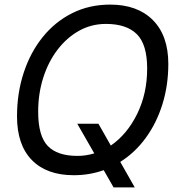

<svg xmlns="http://www.w3.org/2000/svg" viewBox="-20 -746 768 835"><path d="M301 16Q183 16 118.5 -50Q54 -116 54 -240Q54 -341 83 -429.5Q112 -518 165.5 -584.5Q219 -651 293.5 -688.5Q368 -726 459 -726Q578 -726 645 -658.5Q712 -591 712 -468Q712 -375 686.5 -293Q661 -211 614 -146.5Q567 -82 503 -42L566 69H474L431 -6Q369 16 301 16ZM317 -68Q354 -68 390 -79L316 -208H408L462 -113Q533 -162 576.5 -250.5Q620 -339 620 -448Q620 -553 575 -597.5Q530 -642 441 -642Q377 -642 323.5 -612Q270 -582 230 -529.5Q190 -477 168 -408Q146 -339 146 -260Q146 -155 187.5 -111.5Q229 -68 317 -68Z"/></svg>

Font: Geist Regular
Style: Italic
Weight: 400
Italic angle: -12°
Designer: Basement.studio, Andrés Briganti, Mateo Zaragoza
Foundry: Basement.studio, Vercel, Andrés Briganti, Guido Ferreyra, Mateo Zaragoza
Version: Version 1.500; ttfautohint (v1.8.4.7-5d5b)